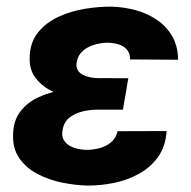

<svg xmlns="http://www.w3.org/2000/svg" viewBox="-20 -558 585 588"><path d="M239.3 -287.6 367.7 -287.1 356.4 -222.2H278.3Q256.3 -222.2 233.2 -216.8Q210 -211.4 192.6 -197.8Q175.3 -184.1 171.4 -158.2Q168.5 -142.1 174.3 -131.1Q180.2 -120.1 191.2 -113Q202.1 -106 215.6 -102.8Q229 -99.6 242.2 -99.1Q262.2 -98.6 283 -103.8Q303.7 -108.9 319.3 -121.6Q335 -134.3 340.3 -156.2L490.2 -156.7Q487.3 -110.4 464.6 -78.1Q441.9 -45.9 406.2 -26.1Q370.6 -6.3 328.9 2.2Q287.1 10.7 246.6 10.3Q211.4 9.3 171.6 1.5Q131.8 -6.3 96.9 -24.2Q62 -42 40.3 -71.8Q18.6 -101.6 20 -146Q21 -188.5 42 -216.1Q63 -243.7 95.9 -259.3Q128.9 -274.9 166.7 -281.2Q204.6 -287.6 239.3 -287.6ZM361.3 -252 250.5 -252.4Q222.7 -253.4 191.2 -260.5Q159.7 -267.6 132.1 -282.5Q104.5 -297.4 87.4 -321.3Q70.3 -345.2 70.8 -379.9Q71.3 -427.2 95.9 -458Q120.6 -488.8 159.2 -506.6Q197.8 -524.4 241 -531.2Q284.2 -538.1 321.8 -537.6Q359.4 -536.6 395.3 -526.9Q431.2 -517.1 460.4 -497.3Q489.7 -477.5 507.3 -447.3Q524.9 -417 525.4 -375L378.4 -376Q378.4 -395.5 368.2 -406.7Q357.9 -418 341.6 -422.6Q325.2 -427.2 307.1 -427.2Q288.6 -426.8 268.6 -420.9Q248.5 -415 233.6 -402.1Q218.8 -389.2 214.8 -367.7Q212.4 -353 217.8 -343.8Q223.1 -334.5 233.4 -329.1Q243.7 -323.7 255.9 -321.3Q268.1 -318.8 279.3 -318.8L373 -318.4Z"/></svg>

Font: Roboto ExtraBold
Style: Italic
Weight: 800
Designer: Christian Robertson
Foundry: Google
Version: Version 3.009; 2024